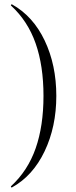

<svg xmlns="http://www.w3.org/2000/svg" viewBox="-20 -745 349 883"><path d="M35 117Q33 118 31 115.5Q29 113 31 111Q108 40 144 -63Q180 -166 180 -304Q180 -442 144 -545Q108 -648 31 -719Q29 -720 31 -723Q33 -726 35 -725Q132 -671 185.5 -558.5Q239 -446 239 -304Q239 -162 185 -49Q131 64 35 117Z"/></svg>

Font: Cormorant Infant Light
Style: Regular
Weight: 300
Designer: Christian Thalmann (Catharsis Fonts)
Version: Version 3.000